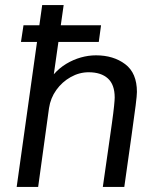

<svg xmlns="http://www.w3.org/2000/svg" viewBox="-20 -740 635 760"><path d="M46 0 147 -720H232L193 -446Q215 -471 242.5 -487.5Q270 -504 300 -512.5Q330 -521 360 -521Q429 -521 475.5 -486Q522 -451 522 -376Q522 -363 517 -323Q512 -283 501 -205.5Q490 -128 472 0H387Q399 -84 408 -146.5Q417 -209 423 -252Q429 -295 431.5 -320Q434 -345 434 -354Q434 -405 407 -429.5Q380 -454 331 -454Q294 -454 260 -435Q226 -416 203 -384Q180 -352 174 -312L131 0ZM63 -574 73 -640H380L371 -574Z"/></svg>

Font: Chivo Medium Light
Style: Italic
Weight: 300
Italic angle: -8.05°
Version: Version 2.002